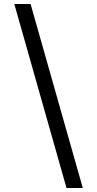

<svg xmlns="http://www.w3.org/2000/svg" viewBox="-20 -812 489 967"><path d="M52 -792H134L397 135H315Z"/></svg>

Font: lmalayalam05
Style: Book
Weight: 400
Designer: Jelle Bosma - Monotype Design Team
Foundry: Monotype Imaging Inc.
Version: Version 2.003